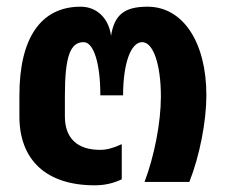

<svg xmlns="http://www.w3.org/2000/svg" viewBox="-20 -544 676 574"><path d="M263 10C293 10 319 4 344 -8V-113C318 -101 299 -96 279 -96C212 -96 174 -130 174 -196V-258C174 -375 190 -418 230 -418C260 -418 280 -355 280 -259H348C348 -354 371 -418 405 -418C438 -418 461 -352 461 -255C461 -177 441 -76 412 0H546C577 -78 597 -182 597 -259C597 -418 527 -524 421 -524C352 -524 322 -500 312 -437C305 -490 269 -524 221 -524C102 -524 38 -430 38 -259V-196C38 -65 119 10 263 10Z"/></svg>

Font: Vanilla Cream ExtraBold
Style: Regular
Weight: 800
Designer: Jeremy Tribby, Jinavaṁso
Foundry: Tribby Type
Version: Version 1.422;Glyphs 3.1.2 (3151)